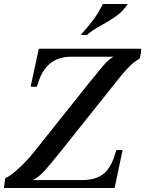

<svg xmlns="http://www.w3.org/2000/svg" viewBox="-27 -945 730 965"><path d="M168 -700H683Q682 -687 680.5 -675.5Q679 -664 675 -650L544 -660H331Q290 -660 256.5 -645.5Q223 -631 198.5 -598.5Q174 -566 159 -510Q143 -507 127 -510ZM549 0H-7Q-5 -12 -4 -24.5Q-3 -37 0 -50L138 -40H386Q433 -40 466 -54.5Q499 -69 521 -102Q543 -135 557 -190Q574 -193 589 -190ZM544 -660 675 -650Q650 -637 626.5 -614Q603 -591 583 -566Q563 -541 546 -520L275 -180Q230 -124 198.5 -88.5Q167 -53 138 -40L0 -50Q21 -59 47.5 -81.5Q74 -104 100 -131Q126 -158 143 -180L414 -520Q464 -582 491.5 -614.5Q519 -647 544 -660ZM615 -925Q591 -887 553.5 -861.5Q516 -836 478 -815.5Q440 -795 411 -770Q395 -767 379 -770Q414 -808 440.5 -843.5Q467 -879 490 -925Z"/></svg>

Font: Poltawski Nowy
Style: Italic
Weight: 400
Italic angle: -12°
Designer: Adam Pótawski, Mateusz Machalski, Borys Kosmynka, Ania Wieluska
Foundry: Capitalics.wtf
Version: Version 1.001;gftools[0.9.25]